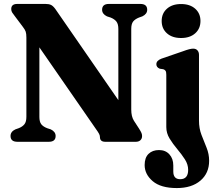

<svg xmlns="http://www.w3.org/2000/svg" viewBox="-20 -720 1092 975"><path d="M262.5 -29.5Q262.5 0 228 0H68.5Q33.5 0 33.5 -29.5Q33.5 -51.5 58 -63L75 -69Q94 -76.5 104 -89Q114 -101.5 114 -127V-529Q114 -549 110.5 -559.2Q107 -569.5 96.5 -583L56 -637Q47 -648.5 42 -656.2Q37 -664 37 -674Q37 -700 67.5 -700H211.5Q228 -700 238.5 -695.2Q249 -690.5 260.5 -675L581 -211.5V-573Q581 -598 571.2 -610.5Q561.5 -623 541.5 -631L523 -637Q498.5 -649 498.5 -670.5Q498.5 -700 533 -700H692.5Q727.5 -700 727.5 -670.5Q727.5 -649 703 -637L686 -631Q666 -623 656.2 -610.8Q646.5 -598.5 646.5 -573V-163.5Q646.5 -128.5 660 -107L686 -67Q695.5 -52 698.5 -44.5Q701.5 -37 701.5 -29Q701.5 -16 693 -8Q684.5 0 670 0H514.5Q487.5 0 487.5 -24Q487.5 -32 483.2 -40.2Q479 -48.5 465 -68L180 -479.5V-126.5Q180 -101.5 189.5 -89.2Q199 -77 219.5 -69L238 -63Q262.5 -51 262.5 -29.5ZM899.5 -527Q854.5 -527 827.8 -550.8Q801 -574.5 801 -613.5Q801 -652 827.8 -675.8Q854.5 -699.5 899.5 -699.5Q944.5 -699.5 971.2 -675.8Q998 -652 998 -613.5Q998 -574.5 971.2 -550.8Q944.5 -527 899.5 -527ZM990.5 -107Q990.5 -68 1003.2 -35Q1016 -2 1029 30Q1042 62 1042 96.5Q1042 159.5 997.8 197.2Q953.5 235 878 235Q796.5 235 755.5 200Q714.5 165 714.5 118Q714.5 80.5 734.5 61.2Q754.5 42 787.5 42Q820.5 42 840.2 63.8Q860 85.5 860 120.5V151Q860 190 895 190Q935.5 190 935.5 142.5Q935.5 115 918.8 89Q902 63 880 37Q858 11 841.2 -16.5Q824.5 -44 824.5 -74.5V-340Q824.5 -354.5 820.8 -360.2Q817 -366 809 -368.5L791.5 -371Q774 -378 774 -394Q774 -412 799.5 -422L910 -460Q944.5 -473 961 -473Q975 -473 982.8 -464.2Q990.5 -455.5 990.5 -441.5Z"/></svg>

Font: Fraunces 72pt S050
Style: Bold
Weight: 700
Version: Version 1.000; ttfautohint (v1.8.3)